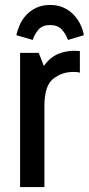

<svg xmlns="http://www.w3.org/2000/svg" viewBox="-20 -754 358 774"><path d="M61 0V-541H136L157 -488Q182 -525 220.5 -539Q259 -553 302 -548V-461Q296 -463 289 -463.5Q282 -464 275 -464Q228 -464 193 -435Q159 -407 159 -326V0ZM182 -653Q152 -653 136 -635.5Q120 -618 112 -593L46 -612Q50 -632 59.5 -653.5Q69 -675 85.5 -693Q102 -711 126 -722.5Q150 -734 182 -734Q214 -734 238 -722.5Q262 -711 278.5 -693Q295 -675 305 -653.5Q315 -632 318 -612L254 -593Q245 -618 228.5 -635.5Q212 -653 182 -653Z"/></svg>

Font: Medium
Style: Regular
Weight: 500
Designer: Fernando Haro
Foundry: deFharo
Version: Version 1.787